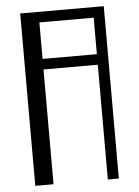

<svg xmlns="http://www.w3.org/2000/svg" viewBox="-55 -827 630 870"><g transform="rotate(-5 260.0 -392.0)"><path d="M70 -784H450V0H400V-522H153V0H70ZM400 -570V-736H153V-570Z"/></g></svg>

Font: Facade Sud
Style: Regular
Weight: 100
Designer: Éléonore Fines
Foundry: Velvetyne Type Foundry
Version: Version 1.001;Glyphs 3.2 (3202)